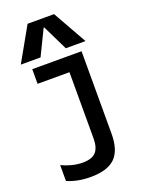

<svg xmlns="http://www.w3.org/2000/svg" viewBox="-183 -1081 867 1171"><g transform="rotate(-20 250.0 -495.0)"><path d="M195 10Q151 10 113.5 2.5Q76 -5 44 -19V-122Q75 -107 110 -98Q145 -89 180 -89Q239 -89 265 -117Q291 -145 291 -206V-635H84V-730H404V-195Q404 -88 354.5 -39Q305 10 195 10ZM28 -780 152 -1000H324L448 -780H320L240 -944H236L156 -780Z"/></g></svg>

Font: M PLUS Code Latin Medium
Style: Regular
Weight: 500
Designer: Coji Morishita
Foundry: UNDERFOREST DESIGN
Version: Version 1.002; ttfautohint (v1.8.3)